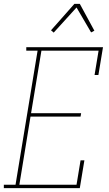

<svg xmlns="http://www.w3.org/2000/svg" viewBox="-49 -981 569 1001"><path d="M-29 0V-18H32L147 -717H88V-735H488L464 -590H444L465 -717H167L113 -391H374L371 -373H110L52 -18H350L371 -145H391L367 0ZM231 -811 217 -823 339 -961H367L443 -821L426 -812L350 -942Z"/></svg>

Font: Iosevka Curly Slab Thin
Style: Italic
Weight: 100
Italic angle: -9°
Monospace: yes
Designer: Belleve Invis
Foundry: Belleve Invis
Version: Version 22.1.2; ttfautohint (v1.8.4)